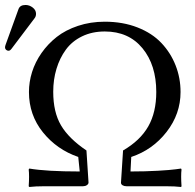

<svg xmlns="http://www.w3.org/2000/svg" viewBox="-44 -745 779 768"><path d="M58.1 -725.1Q73.7 -725.1 86.9 -714.8Q100.1 -704.6 100.1 -689.9Q100.1 -679.2 94.2 -671.9L2 -549.8Q-3.9 -542 -9.8 -542Q-15.6 -542 -19.8 -545.9Q-23.9 -549.8 -23.9 -555.2Q-23.9 -559.1 -22 -564.9L29.8 -708Q35.6 -725.1 58.1 -725.1ZM132.8 0Q97.7 0 73.2 2.9L70.8 0Q73.7 -43.5 70.8 -66.9L73.2 -70.8Q141.6 -59.1 274.9 -59.1L269 -117.2Q183.6 -146.5 127.7 -215.8Q71.8 -285.2 71.8 -377Q71.8 -417 84.2 -456.8Q96.7 -496.6 122.1 -533Q147.5 -569.3 182.9 -597.2Q218.3 -625 268.1 -641.6Q317.9 -658.2 375 -658.2Q447.3 -658.2 505.9 -635.3Q564.5 -612.3 601.6 -573Q638.7 -533.7 658.4 -483.4Q678.2 -433.1 678.2 -377Q678.2 -289.1 622.3 -217.3Q566.4 -145.5 481 -117.2L478 -59.1Q537.6 -59.1 587.9 -62Q637.7 -64.9 659.2 -67.9L680.2 -70.8L682.1 -66.9Q679.2 -43.5 682.1 0L680.2 2.9Q656.2 0 620.1 0H461.9Q452.6 0 446.3 -3.9Q439.9 -7.8 439.9 -14.2L448.2 -143.1Q517.1 -183.1 549.1 -239.5Q581.1 -295.9 581.1 -377Q581.1 -484.9 525.9 -552Q470.7 -619.1 375 -619.1Q324.2 -619.1 284.2 -599.6Q244.1 -580.1 219.5 -546.4Q194.8 -512.7 181.9 -469.7Q168.9 -426.8 168.9 -377.9Q168.9 -296.4 200 -243.7Q231 -190.9 301.8 -143.1L310.1 -15.1Q310.1 -8.8 303.5 -4.4Q296.9 0 288.1 0Z"/></svg>

Font: Linux Biolinum G
Style: Regular
Weight: 400
Designer: Philipp H. Poll
Foundry: Philipp H. Poll
Version: Version 1.1.0 ; ttfautohint (v1.6)